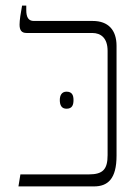

<svg xmlns="http://www.w3.org/2000/svg" viewBox="-20 -667 498 687"><path d="M46 0H316C366 0 397 -27 397 -110V-503C397 -560 367 -592 312 -592H101C82 -592 74 -605 74 -631V-647H59C54 -621 50 -594 50 -579C50 -559 57 -549 75 -549H310C341 -549 365 -531 365 -485V-112C365 -62 349 -43 298 -43H53ZM194 -309C194 -291 200 -278 218 -278C238 -278 243 -291 243 -309C243 -326 238 -339 218 -339C201 -339 194 -326 194 -309Z"/></svg>

Font: Noto Serif Hebrew SemiCondensed ExtraLight
Style: Regular
Weight: 200
Width: 4
Designer: Monotype Design Team
Foundry: Monotype Imaging Inc.
Version: Version 2.004